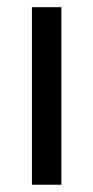

<svg xmlns="http://www.w3.org/2000/svg" viewBox="-20 -508 256 528"><path d="M67.8 0V-488.2H148.8V0Z"/></svg>

Font: Anek Gujarati Medium
Style: Regular
Weight: 500
Designer: Mrunmayee Ghaisas (Gujarati), Yesha Goshar (Latin)
Foundry: Ek Type
Version: Version 1.003